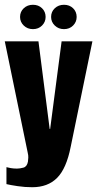

<svg xmlns="http://www.w3.org/2000/svg" viewBox="-22 -668 407 804"><path d="M113 116Q82 116 52 111.5Q22 107 5 103V32Q12 34 23.5 36Q35 38 49 38Q61 38 76 34Q91 30 95 9Q96 1 96.5 -8Q97 -17 94 -29L-2 -495H139L186 -128H188L236 -495H365L274 -53Q256 38 217 77Q178 116 113 116ZM116 -546Q93 -546 77.5 -561Q62 -576 62 -597Q62 -619 77.5 -633.5Q93 -648 116 -648Q139 -648 154 -633.5Q169 -619 169 -597Q169 -576 154 -561Q139 -546 116 -546ZM246 -546Q223 -546 207.5 -561Q192 -576 192 -597Q192 -619 207.5 -633.5Q223 -648 246 -648Q269 -648 284 -633.5Q299 -619 299 -597Q299 -576 284 -561Q269 -546 246 -546Z"/></svg>

Font: Alumni Sans Thin ExtraBold
Style: Regular
Weight: 800
Version: Version 1.018